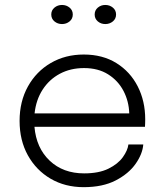

<svg xmlns="http://www.w3.org/2000/svg" viewBox="-20 -764 682 794"><path d="M572.5 -166.5Q569.5 -127.5 541 -86.8Q512.5 -46 458.8 -18Q405 10 326 10Q249 10 189.2 -25Q129.5 -60 95.2 -121.8Q61 -183.5 61 -264Q61 -344.5 95.5 -406.5Q130 -468.5 190 -503.5Q250 -538.5 326.5 -538.5Q404.5 -538.5 461.5 -503Q518.5 -467.5 549.5 -406.8Q580.5 -346 580.5 -270.5Q580.5 -264.5 580.2 -254.2Q580 -244 579.5 -239.5H122.5Q130 -152 185.5 -99.5Q241 -47 328 -47Q389 -47 428.5 -66.5Q468 -86 488 -114Q508 -142 511 -166.5ZM327.5 -482.5Q271.5 -482.5 227.5 -459Q183.5 -435.5 156.2 -393.2Q129 -351 123 -295H514.5Q513 -345 490.8 -387.8Q468.5 -430.5 427.2 -456.5Q386 -482.5 327.5 -482.5ZM236.5 -664.5Q218.5 -664.5 205.2 -675.5Q192 -686.5 192 -704Q192 -721.5 205.2 -732.5Q218.5 -743.5 236.5 -743.5Q254.5 -743.5 267.8 -732.5Q281 -721.5 281 -704Q281 -686.5 267.8 -675.5Q254.5 -664.5 236.5 -664.5ZM415.5 -664.5Q397.5 -664.5 384.5 -675.5Q371.5 -686.5 371.5 -704Q371.5 -721.5 384.5 -732.5Q397.5 -743.5 415.5 -743.5Q433.5 -743.5 446.8 -732.5Q460 -721.5 460 -704Q460 -686.5 446.8 -675.5Q433.5 -664.5 415.5 -664.5Z"/></svg>

Font: Epilogue Light
Style: Regular
Weight: 300
Designer: Tyler Finck
Foundry: Etcetera Type Co
Version: Version 2.111; ttfautohint (v1.8.3)